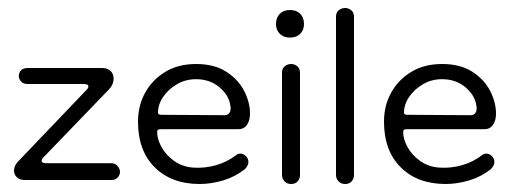

<svg xmlns="http://www.w3.org/2000/svg" viewBox="-20 -450 1290 480"><path d="M42 0Q29 0 22 -7Q15 -14 15 -23Q15 -35 24 -45L196 -225Q201 -230 201 -234Q201 -240 189 -240H49Q38 -240 32.5 -246.5Q27 -253 27 -260Q27 -268 32.5 -274Q38 -280 49 -280H235Q249 -280 256.5 -272.5Q264 -265 264 -254Q264 -238 251 -225L89 -57Q84 -52 84 -48Q84 -42 95 -42H257Q268 -42 274 -35Q280 -28 280 -20Q280 -13 274.5 -6.5Q269 0 258 0Z M479 10Q409 10 367 -31.5Q325 -73 325 -146Q325 -186 343 -218.5Q361 -251 393.5 -270.5Q426 -290 470 -290Q516 -290 546 -270.5Q576 -251 590.5 -222.5Q605 -194 605 -166Q605 -149 597.5 -138Q590 -127 576 -127H384Q378 -127 375.5 -126Q373 -125 373 -119Q373 -102 384 -82Q395 -62 415.5 -47.5Q436 -33 463 -31Q492 -29 520 -37Q548 -45 570 -62Q575 -66 581 -66Q588 -66 594.5 -60Q601 -54 601 -45Q601 -36 592 -27Q568 -8 538 1Q508 10 479 10ZM542 -162Q550 -162 554 -168.5Q558 -175 556 -185Q553 -211 529 -231.5Q505 -252 470 -252Q444 -252 422.5 -239.5Q401 -227 388 -208Q375 -189 375 -168Q375 -163 384 -163Z M708 10Q698 10 691.5 3.5Q685 -3 685 -13V-268Q685 -279 692 -284.5Q699 -290 708 -290Q716 -290 723 -284.5Q730 -279 730 -268V-13Q730 -3 724 3.5Q718 10 708 10ZM705 -356Q689 -356 679.5 -365.5Q670 -375 670 -390Q670 -406 679.5 -415.5Q689 -425 705 -425Q721 -425 730.5 -415.5Q740 -406 740 -390Q740 -375 730.5 -365.5Q721 -356 705 -356Z M843 10Q833 10 826.5 3.5Q820 -3 820 -13V-408Q820 -419 827 -424.5Q834 -430 843 -430Q851 -430 858 -424.5Q865 -419 865 -408V-13Q865 -3 859 3.5Q853 10 843 10Z M1094 10Q1024 10 982 -31.5Q940 -73 940 -146Q940 -186 958 -218.5Q976 -251 1008.5 -270.5Q1041 -290 1085 -290Q1131 -290 1161 -270.5Q1191 -251 1205.5 -222.5Q1220 -194 1220 -166Q1220 -149 1212.5 -138Q1205 -127 1191 -127H999Q993 -127 990.5 -126Q988 -125 988 -119Q988 -102 999 -82Q1010 -62 1030.5 -47.5Q1051 -33 1078 -31Q1107 -29 1135 -37Q1163 -45 1185 -62Q1190 -66 1196 -66Q1203 -66 1209.5 -60Q1216 -54 1216 -45Q1216 -36 1207 -27Q1183 -8 1153 1Q1123 10 1094 10ZM1157 -162Q1165 -162 1169 -168.5Q1173 -175 1171 -185Q1168 -211 1144 -231.5Q1120 -252 1085 -252Q1059 -252 1037.5 -239.5Q1016 -227 1003 -208Q990 -189 990 -168Q990 -163 999 -163Z"/></svg>

Font: Dongle Light
Style: Regular
Weight: 300
Designer: Yanghee Ryu
Foundry: Yanghee Ryu
Version: Version 2.000